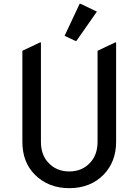

<svg xmlns="http://www.w3.org/2000/svg" viewBox="-20 -980 728 1010"><path d="M398.9 -960H403.8L489.7 -918.9L381.8 -764.6H377L319.8 -791.5ZM590.8 -756.8V-234.4Q590.8 -128.9 524.9 -61Q455.6 9.8 344.2 9.8Q234.4 9.8 163.6 -61Q97.7 -126.5 97.7 -234.4V-712.9L190.4 -756.8H195.3V-234.4Q195.3 -168.9 230.5 -128.4Q273.9 -78.1 344.2 -78.1Q414.6 -78.1 458 -128.4Q493.2 -168.9 493.2 -234.4V-712.9L585.9 -756.8Z"/></svg>

Font: Nova Round
Style: Book
Weight: 400
Version: Version 2.000